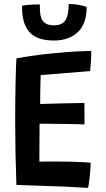

<svg xmlns="http://www.w3.org/2000/svg" viewBox="-20 -910 518 936"><path d="M409 6Q357 2.5 306.8 0.2Q256.5 -2 203.5 -3.5Q169 -4.5 131.8 -6Q94.5 -7.5 60 -8.5Q57 -89 55.5 -166.2Q54 -243.5 54 -312.5Q54 -433 56 -513.5Q58 -594 60 -625.5Q151 -641.5 229 -649.2Q307 -657 359.2 -659.5Q411.5 -662 425 -662Q425 -636.5 423.5 -613.2Q422 -590 419.5 -563.5L178.5 -544Q178 -534 177.5 -514.8Q177 -495.5 176.5 -473.5Q176 -451.5 176 -432.2Q176 -413 176 -403Q187.5 -403.5 208.5 -404Q229.5 -404.5 255.2 -405.2Q281 -406 307.2 -406.5Q333.5 -407 355.8 -407.5Q378 -408 391.5 -408L392 -303.5Q385 -304 363.5 -304.5Q342 -305 313.5 -305.5Q285 -306 256.2 -306.2Q227.5 -306.5 205 -306.8Q182.5 -307 173 -307Q173 -301 172.8 -284.2Q172.5 -267.5 172.5 -245.2Q172.5 -223 172.2 -199.2Q172 -175.5 172 -155Q172 -134.5 172 -122Q181.5 -122.5 209.5 -122.5Q237.5 -122.5 264 -122.5Q294.5 -122.5 324.8 -121.8Q355 -121 380.8 -119.5Q406.5 -118 422 -117Q422 -102 420.5 -83Q419 -64 417 -45.5Q415 -27 413 -13.2Q411 0.5 409 6ZM402.5 -876Q402.5 -794 359.2 -753.2Q316 -712.5 244 -712.5Q171 -712.5 135 -742.5Q99 -772.5 90.5 -831.5Q88.5 -843 88 -855.5Q87.5 -868 87.5 -881.5Q98.5 -884.5 114 -886Q129.5 -887.5 145.8 -888Q162 -888.5 174 -888.5Q174 -873.5 174.8 -860Q175.5 -846.5 177.5 -835Q182.5 -811 197.8 -798.8Q213 -786.5 243.5 -786.5Q281 -786.5 298 -810Q315 -833.5 315 -890.5Q342 -890.5 365.8 -886Q389.5 -881.5 402.5 -876Z"/></svg>

Font: Grandstander Thin Medium
Style: Regular
Weight: 500
Version: Version 1.200